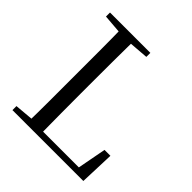

<svg xmlns="http://www.w3.org/2000/svg" viewBox="-194 -871 1013 1013"><g transform="rotate(45 312.5 -364.0)"><path d="M53 0V-30L191 -42H202V0ZM155 0Q157 -84 157 -166.5Q157 -249 157 -329V-391Q157 -476 157 -560.5Q157 -645 155 -728H248Q247 -645 246.5 -559Q246 -473 246 -378V-320Q246 -248 246.5 -166Q247 -84 248 0ZM202 0V-34H552L510 -10L545 -195H589L582 0ZM53 -698V-728H354V-698L214 -687H191Z"/></g></svg>

Font: Noto Serif SC ExtraLight
Style: Regular
Weight: 400
Version: Version 2.002-H1;hotconv 1.1.0;makeotfexe 2.6.0